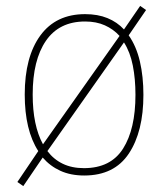

<svg xmlns="http://www.w3.org/2000/svg" viewBox="-20 -586 565 652"><path d="M467 -264Q467 -139 417.5 -64.5Q368 10 266 10Q220 10 185 -6Q150 -22 125 -51L59 46L39 32L110 -73Q64 -144 64 -265Q64 -393 117 -465.5Q170 -538 269 -538Q312 -538 345 -524.5Q378 -511 401 -486L456 -566L476 -552L417 -466Q443 -429 455 -377.5Q467 -326 467 -264ZM91 -265Q91 -160 126 -96L386 -464Q365 -487 336 -500Q307 -513 269 -513Q181 -513 136 -447.5Q91 -382 91 -265ZM440 -264Q440 -318 431 -363.5Q422 -409 401 -442L141 -73Q162 -45 193 -30Q224 -15 265 -15Q356 -15 398 -81.5Q440 -148 440 -264Z"/></svg>

Font: Noto Sans Kannada SemiCondensed Thin
Style: Regular
Weight: 100
Width: 4
Designer: Jelle Bosma - Monotype Design Team
Foundry: Monotype Imaging Inc.
Version: Version 2.005; ttfautohint (v1.8.4.7-5d5b)